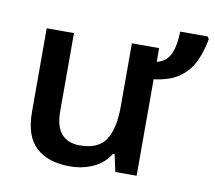

<svg xmlns="http://www.w3.org/2000/svg" viewBox="-72 -706 895 800"><g transform="rotate(10 375.0 -306.5)"><path d="M743.7 -623 750.5 -612.3Q741.2 -561.5 721.7 -518.6Q702.1 -475.6 662.6 -446.3Q623 -417 553.2 -408.2V0H462.9L447.3 -72.8H440.4Q415 -30.8 369.6 -10.5Q324.2 9.8 272 9.8Q179.2 9.8 128.4 -37.1Q77.6 -84 77.6 -187.5V-540H192.9V-209Q192.9 -83.5 298.3 -83.5Q376.5 -83.5 407.2 -131.8Q438 -180.2 438 -271.5V-540H553.2V-481.9Q595.2 -492.2 611.3 -529.8Q627.4 -567.4 627.4 -623Z"/></g></svg>

Font: Open Sans SemiBold
Style: Regular
Weight: 600
Designer: Monotype Design Team
Foundry: Monotype Imaging Inc.
Version: Version 3.003; ttfautohint (v1.8.4)